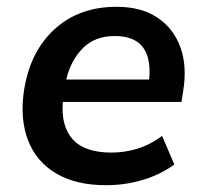

<svg xmlns="http://www.w3.org/2000/svg" viewBox="-20 -535 602 565"><path d="M292 10Q203 10 144.5 -25Q86 -60 62 -123.5Q38 -187 51 -271Q69 -384 141 -449.5Q213 -515 323 -515Q396 -515 443.5 -483Q491 -451 511 -395.5Q531 -340 519 -267L514 -235H165Q159 -164 194 -125Q229 -86 308 -86Q347 -86 384.5 -97.5Q422 -109 457 -135L493 -51Q452 -21 400 -5.5Q348 10 292 10ZM318 -429Q259 -429 223.5 -393Q188 -357 175 -301H419Q431 -429 318 -429Z"/></svg>

Font: Mulish
Style: Bold Italic
Weight: 700
Italic angle: -9°
Designer: Vernon Adams
Foundry: Vernon Adams
Version: Version 3.603; ttfautohint (v1.8.3)